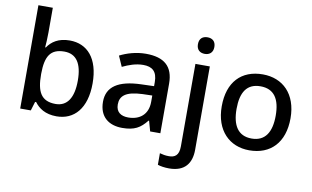

<svg xmlns="http://www.w3.org/2000/svg" viewBox="-94 -956 2263 1391"><g transform="rotate(10 1037.5 -260.0)"><path d="M189 -577V-760H83V0H161L181 -66H189C219 -25 268 10 351 10C480 10 568 -85 568 -270C568 -454 481 -548 352 -548C269 -548 219 -513 189 -468H184C186 -490 189 -534 189 -577ZM327 -462C415 -462 459 -398 459 -271C459 -146 415 -77 329 -77C221 -77 189 -145 189 -269V-277C190 -402 224 -462 327 -462Z M912 -549C840 -549 772 -528 721 -502L755 -425C801 -447 852 -466 907 -466C972 -466 1010 -437 1010 -358V-328L918 -325C747 -320 665 -263 665 -153C665 -41 737 10 834 10C924 10 967 -16 1014 -75H1018L1039 0H1114V-365C1114 -491 1047 -549 912 -549ZM937 -257 1009 -259V-212C1009 -118 947 -72 864 -72C811 -72 774 -96 774 -152C774 -215 814 -252 937 -257Z M1270 -683C1270 -640 1297 -622 1331 -622C1363 -622 1391 -640 1391 -683C1391 -727 1363 -744 1331 -744C1297 -744 1270 -727 1270 -683ZM1220 240C1335 240 1383 174 1383 74V-539H1277V69C1277 135 1246 153 1204 153C1177 153 1158 149 1136 143V228C1156 235 1186 240 1220 240Z M2024 -270C2024 -449 1919 -549 1772 -549C1615 -549 1518 -449 1518 -270C1518 -91 1624 10 1769 10C1925 10 2024 -91 2024 -270ZM1627 -270C1627 -392 1670 -461 1770 -461C1871 -461 1915 -392 1915 -270C1915 -149 1871 -77 1771 -77C1671 -77 1627 -149 1627 -270Z"/></g></svg>

Font: Noto Sans Bassa Vah Medium
Style: Regular
Weight: 500
Designer: Monotype Design Team
Foundry: Monotype Imaging Inc.
Version: Version 2.002